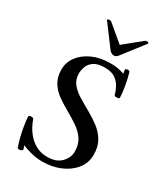

<svg xmlns="http://www.w3.org/2000/svg" viewBox="-222 -1002 982 1122"><g transform="rotate(30 269.0 -441.0)"><path d="M490 -171Q490 -116 456.5 -74.5Q423 -33 368.5 -10Q314 13 251 13Q208 13 170.5 3Q133 -7 110 -17L118 3Q121 10 113 15Q105 20 96 20Q88 20 85 15Q77 -7 68.5 -39.5Q60 -72 54 -107.5Q48 -143 46 -173Q46 -178 51 -180.5Q56 -183 63 -183Q68 -183 73 -181.5Q78 -180 79 -176Q85 -157 98.5 -131.5Q112 -106 134 -81.5Q156 -57 187.5 -41Q219 -25 259 -25Q321 -25 353 -58.5Q385 -92 385 -132Q385 -180 363 -213Q341 -246 305.5 -270Q270 -294 231 -316Q192 -338 156.5 -363Q121 -388 99 -423.5Q77 -459 77 -510Q77 -558 106.5 -597.5Q136 -637 188 -660.5Q240 -684 307 -684Q348 -684 375.5 -676.5Q403 -669 403 -669Q402 -672 400.5 -681Q399 -690 399 -692Q398 -697 403 -699.5Q408 -702 414 -702Q426 -702 429 -694Q441 -652 448 -609Q455 -566 456 -535Q455 -532 448.5 -530.5Q442 -529 435 -529Q426 -529 423 -532Q416 -557 403 -583Q390 -609 364 -627.5Q338 -646 292 -646Q246 -646 221 -629.5Q196 -613 186.5 -588.5Q177 -564 177 -540Q177 -500 199.5 -472Q222 -444 258 -422Q294 -400 333.5 -378Q373 -356 409 -329Q445 -302 467.5 -264Q490 -226 490 -171ZM300 -804 411 -894Q420 -902 430 -902Q438 -902 441 -894L327 -747Q316 -733 301 -733Q286 -733 272 -747L162 -894Q162 -894 165.5 -897.5Q169 -901 176 -901Q180 -901 184 -900Q188 -899 193 -894Z"/></g></svg>

Font: Sedan
Style: Regular
Weight: 400
Designer: Sebastian Salazar
Foundry: Sebastian Salazar
Version: Version 1.100; ttfautohint (v1.8.4.7-5d5b)